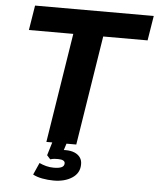

<svg xmlns="http://www.w3.org/2000/svg" viewBox="-60 -756 825 1004"><g transform="rotate(5 353.0 -253.5)"><path d="M204 0 295 -575H62L83 -705H706L685 -575H452L361 0ZM259 198Q229 198 199.5 192.5Q170 187 150 176L178 113Q195 121 214 126Q233 131 254 131Q281 131 295 124.5Q309 118 309 103Q309 94 300 89Q291 84 273 84Q265 84 255 84.5Q245 85 232 89L214 69L241 -20H316L291 58L258 43Q269 38 282.5 36Q296 34 308 34Q335 34 354.5 42Q374 50 385 65.5Q396 81 395 104Q394 148 355.5 173Q317 198 259 198Z"/></g></svg>

Font: Nunito Sans 11pt ExtraBold
Style: Italic
Weight: 800
Italic angle: -9°
Version: Version 3.101;gftools[0.9.27]